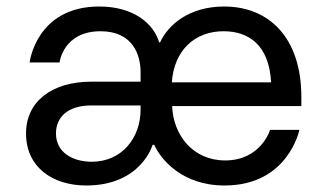

<svg xmlns="http://www.w3.org/2000/svg" viewBox="-20 -560 1006 590"><path d="M245 10C414 10 449 -115 449 -115H454C473 -72 538 10 670 10C866 10 900 -161 900 -161H810C810 -161 782 -67 672 -67C572 -67 512 -146 509 -234H906V-262C906 -446 805 -540 669 -540C561 -540 497 -484 472 -430H469C452 -488 390 -540 285 -540C91 -540 71 -368 71 -368H163C163 -368 174 -464 289 -464C389 -464 412 -390 412 -339V-309H261C139 -309 60 -248 60 -150C60 -45 143 10 245 10ZM508 -307C515 -405 578 -464 667 -464C743 -464 807 -423 813 -307ZM262 -63C204 -63 152 -91 152 -150C152 -199 187 -236 261 -236H412V-223C412 -137 355 -63 262 -63Z"/></svg>

Font: Be Vietnam Pro
Style: Regular
Weight: 400
Designer: Lam Bao, Tony Le, Vietanh Nguyen
Foundry: Yellow Type Foundry
Version: Version 1.002